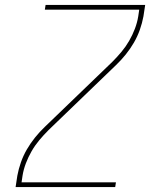

<svg xmlns="http://www.w3.org/2000/svg" viewBox="-20 -755 640 775"><path d="M43 0 50 -46Q55 -73 64.5 -100Q74 -127 88.5 -152Q103 -177 121.5 -200Q140 -223 161 -243L433 -505Q453 -525 470.5 -546Q488 -567 501.5 -590.5Q515 -614 524.5 -639Q534 -664 538 -689L542 -716H161L164 -735H566L559 -689Q554 -662 544.5 -635Q535 -608 520.5 -583Q506 -558 487.5 -535Q469 -512 448 -492L176 -230Q156 -210 138.5 -189Q121 -168 107.5 -144.5Q94 -121 84.5 -96Q75 -71 71 -46L67 -19H448L445 0Z"/></svg>

Font: Iosevka Curly ThExObl
Style: Regular
Weight: 100
Width: 7
Italic angle: -9°
Monospace: yes
Designer: Belleve Invis
Foundry: Belleve Invis
Version: Version 11.1.0; ttfautohint (v1.8.3)